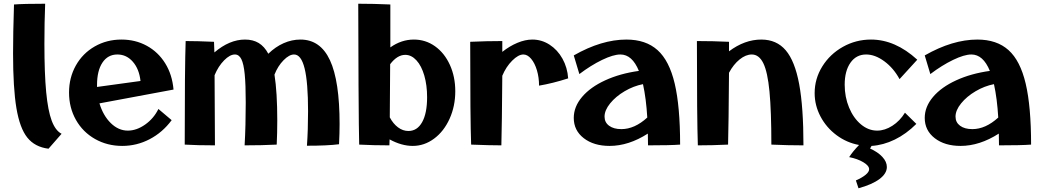

<svg xmlns="http://www.w3.org/2000/svg" viewBox="-20 -777 5576 1029"><path d="M218 -543Q218 -383 227.5 -283.5Q237 -184 257 -130.5Q277 -77 310 -60L240 20Q167 11 126.5 -39.5Q86 -90 68 -197.5Q50 -305 50 -491Q50 -598 55 -753Q107 -757 222 -757Q218 -656 218 -543Z M350 -281Q350 -361 386.5 -426Q423 -491 487.5 -528Q552 -565 631 -565Q706 -565 767 -531.5Q828 -498 865.5 -437.5Q903 -377 910 -297L513 -223Q533 -157 574 -117Q615 -77 665 -77Q712 -77 758 -109.5Q804 -142 829 -193L900 -133Q851 -67 782 -31Q713 5 635 5Q555 5 489.5 -32Q424 -69 387 -134.5Q350 -200 350 -281ZM500 -311 733 -343Q726 -407 692 -446Q658 -485 609 -485Q558 -485 529 -441.5Q500 -398 500 -321Z M1631 -181Q1631 -336 1612.5 -410.5Q1594 -485 1556 -485Q1530 -485 1499.5 -454Q1469 -423 1451 -377Q1466 -283 1466 -131Q1466 -65 1463 -2Q1383 2 1291 2Q1297 -105 1297 -228Q1297 -324 1291.5 -379.5Q1286 -435 1273.5 -460Q1261 -485 1239 -485Q1212 -485 1181 -453.5Q1150 -422 1130 -374L1132 2Q1036 2 970 -2Q970 -419 975 -557Q1035 -557 1127 -553L1129 -496Q1210 -565 1293 -565Q1336 -565 1366.5 -546.5Q1397 -528 1418 -489Q1456 -526 1500 -545.5Q1544 -565 1590 -565Q1697 -565 1748.5 -454Q1800 -343 1800 -112Q1800 -64 1797 -4Q1736 4 1625 4Q1631 -80 1631 -181Z M2068 -30 2067 2Q1983 2 1905 -2Q1903 -66 1901.5 -316.5Q1900 -567 1900 -757Q1982 -757 2072 -753V-523Q2131 -565 2198 -565Q2261 -565 2311.5 -529Q2362 -493 2391 -429.5Q2420 -366 2420 -288Q2420 -208 2389.5 -140.5Q2359 -73 2306.5 -34Q2254 5 2192 5Q2132 5 2068 -30ZM2169 -75Q2216 -75 2242.5 -122.5Q2269 -170 2269 -256Q2269 -320 2254 -372Q2239 -424 2212 -453.5Q2185 -483 2152 -483Q2109 -483 2071 -433L2069 -148Q2087 -114 2113 -94.5Q2139 -75 2169 -75Z M2785 -485Q2758 -485 2725 -452Q2692 -419 2672 -371Q2670 -104 2667 2Q2607 2 2505 -2Q2500 -135 2500 -553Q2588 -557 2672 -557V-499Q2711 -530 2753 -547.5Q2795 -565 2833 -565Q2883 -565 2925.5 -537.5Q2968 -510 2994.5 -462.5Q3021 -415 3025 -357Q2941 -330 2869 -318Q2869 -362 2857.5 -400.5Q2846 -439 2826.5 -462Q2807 -485 2785 -485Z M3452 -61Q3349 5 3247 5Q3162 5 3108.5 -36.5Q3055 -78 3055 -145Q3055 -205 3099.5 -257.5Q3144 -310 3223.5 -346.5Q3303 -383 3404 -397Q3368 -485 3305 -485Q3267 -485 3207 -456Q3147 -427 3085 -380L3055 -480Q3204 -565 3337 -565Q3441 -565 3504 -508.5Q3567 -452 3596 -329Q3625 -206 3625 -2Q3573 2 3453 2ZM3310 -85Q3381 -85 3449 -147Q3443 -249 3426 -326Q3375 -316 3327.5 -288Q3280 -260 3250 -223Q3220 -186 3220 -152Q3220 -121 3244.5 -103Q3269 -85 3310 -85Z M4114 -2Q4114 -181 4104 -286Q4094 -391 4071 -438Q4048 -485 4009 -485Q3977 -485 3944 -458.5Q3911 -432 3887 -387Q3885 -108 3882 -2Q3798 2 3720 2Q3715 -140 3715 -557Q3801 -557 3887 -553V-502Q3971 -565 4060 -565Q4142 -565 4191 -507.5Q4240 -450 4263 -326.5Q4286 -203 4286 2Q4204 2 4114 -2Z M4638 130Q4638 111 4607 92.5Q4576 74 4531 65Q4550 35 4584 0Q4518 -12 4463.5 -52.5Q4409 -93 4377.5 -152.5Q4346 -212 4346 -278Q4346 -355 4387 -421Q4428 -487 4497.5 -526Q4567 -565 4648 -565Q4778 -565 4896 -457L4801 -353Q4769 -412 4719.5 -448.5Q4670 -485 4622 -485Q4569 -485 4538 -441Q4507 -397 4507 -323Q4507 -257 4530.5 -200.5Q4554 -144 4594 -110.5Q4634 -77 4681 -77Q4722 -77 4762.5 -103Q4803 -129 4830 -173L4891 -113Q4837 -59 4775.5 -29Q4714 1 4651 5L4643 19Q4685 38 4709 64Q4733 90 4733 118Q4733 153 4693.5 182.5Q4654 212 4581 232L4567 190Q4601 175 4619.5 159.5Q4638 144 4638 130Z M5333 -61Q5230 5 5128 5Q5043 5 4989.5 -36.5Q4936 -78 4936 -145Q4936 -205 4980.5 -257.5Q5025 -310 5104.5 -346.5Q5184 -383 5285 -397Q5249 -485 5186 -485Q5148 -485 5088 -456Q5028 -427 4966 -380L4936 -480Q5085 -565 5218 -565Q5322 -565 5385 -508.5Q5448 -452 5477 -329Q5506 -206 5506 -2Q5454 2 5334 2ZM5191 -85Q5262 -85 5330 -147Q5324 -249 5307 -326Q5256 -316 5208.5 -288Q5161 -260 5131 -223Q5101 -186 5101 -152Q5101 -121 5125.5 -103Q5150 -85 5191 -85Z"/></svg>

Font: Otomanopee One
Style: Regular
Weight: 400
Designer: Das Ende der Wildnis
Foundry: Gutenberg Labo
Version: Version 3.005